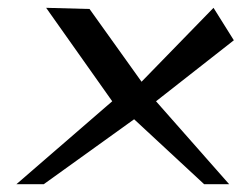

<svg xmlns="http://www.w3.org/2000/svg" viewBox="-20 -471 628 491"><path d="M526 -451 342 -262 209 -448 98 -451 267 -212 22 0H92L323 -166L502 0H566L379 -212L578 -368Z"/></svg>

Font: Stormblade
Style: Obl
Weight: 400
Designer: Mew Too
Foundry: Cannot Into Space Fonts
Version: Version 0.77